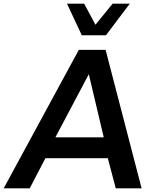

<svg xmlns="http://www.w3.org/2000/svg" viewBox="-64 -1020 845 1040"><path d="M379 -829 299 -1000H392L453 -886L546 -1000H639L510 -829ZM520 -163H182L97 0H-44L363 -750H508L703 0H563ZM498 -276 417 -618 236 -276Z"/></svg>

Font: Oakes Grotesk
Style: Bold Italic
Weight: 600
Italic angle: -8°
Designer: Samuel Oakes
Foundry: Samuel Oakes
Version: Version 1.000;PS 001.000;hotconv 1.0.88;makeotf.lib2.5.64775